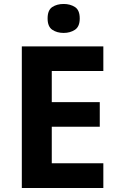

<svg xmlns="http://www.w3.org/2000/svg" viewBox="-20 -948 600 968"><path d="M501 0H90V-714H501V-590H241V-433H483V-309H241V-125H501ZM301 -928Q334 -928 358 -912.5Q382 -897 382 -855Q382 -814 358 -798Q334 -782 301 -782Q267 -782 243.5 -798Q220 -814 220 -855Q220 -897 243.5 -912.5Q267 -928 301 -928Z"/></svg>

Font: Noto Sans Adlam Unjoined
Style: Regular
Weight: 400
Designer: Mark Jamra, Neil Patel
Foundry: JamraPatel LLC
Version: Version 3.001